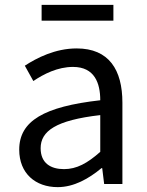

<svg xmlns="http://www.w3.org/2000/svg" viewBox="-20 -756 603 789"><path d="M217 13C284 13 345 -22 397 -65H400L408 0H483V-334C483 -469 428 -557 295 -557C207 -557 131 -518 82 -486L117 -423C160 -452 217 -481 280 -481C369 -481 392 -414 392 -344C161 -318 59 -259 59 -141C59 -43 126 13 217 13ZM243 -61C189 -61 147 -85 147 -147C147 -217 209 -262 392 -283V-132C339 -85 295 -61 243 -61ZM151 -671H446V-736H151Z"/></svg>

Font: Noto Sans Mono CJK SC
Style: Regular
Weight: 400
Designer: Ryoko NISHIZUKA 西塚涼子 (kana, bopomofo & ideographs); Paul D. Hunt (Latin, Greek & Cyrillic); Sandoll Communications 산돌커뮤니
Foundry: Adobe
Version: Version 2.004;hotconv 1.0.118;makeotfexe 2.5.65603